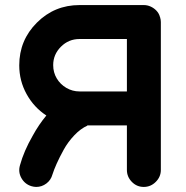

<svg xmlns="http://www.w3.org/2000/svg" viewBox="-20 -738 733 758"><path d="M612 -670Q615 -660 615 -651V-67Q615 -40 595 -20Q575 0 547.5 0Q520 0 500.5 -20Q481 -40 481 -67V-243H325L324 -244L325 -242Q298 -230 273 -203.5Q248 -177 231.5 -147Q215 -117 204 -92.5Q193 -68 187 -49Q181 -27 163 -13.5Q145 0 123 0Q114 0 104 -3Q78 -11 64.5 -35Q51 -59 59 -86Q74 -141 109 -202Q133 -246 163 -282Q114 -314 85 -366.5Q56 -419 56 -480Q56 -579 125.5 -648.5Q195 -718 294 -718H548Q562 -718 575 -712Q588 -706 597.5 -696Q607 -686 611 -673Q611 -672 611 -671.5Q611 -671 611.5 -671Q612 -671 612 -670ZM311 -377H481V-584H294Q251 -584 220.5 -553.5Q190 -523 190 -481Q190 -452 204 -428.5Q218 -405 242 -391Q266 -377 294 -377H311H310Z"/></svg>

Font: Multiround Pro
Style: Regular
Weight: 400
Designer: Ivan Filipov, Sasha Pavljenko
Version: Version 1.005;Fontself Maker 3.5.4